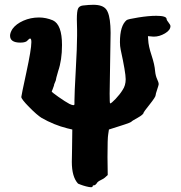

<svg xmlns="http://www.w3.org/2000/svg" viewBox="-20 -779 754 802"><path d="M22 -630Q22 -642 32 -658Q47 -679 77.5 -692.5Q108 -706 143 -706Q172 -706 201 -694Q239 -676 239 -591Q239 -528 223 -482Q213 -448 213 -443L206 -426Q207 -426 204.5 -419Q202 -412 199 -404L196 -397Q196 -394 224.5 -374Q253 -354 270 -345Q291 -335 291 -344Q291 -345 291 -346V-359Q291 -389 296.5 -486.5Q302 -584 302 -630V-655Q301 -672 301 -698Q301 -732 306 -743Q311 -754 326 -756Q352 -759 370 -759Q409 -759 423.5 -740Q438 -721 441 -671Q441 -669 441.5 -659Q442 -649 442 -642Q442 -612 440 -517Q438 -422 438 -388Q438 -347 440 -347Q445 -347 463 -366Q481 -385 492 -403Q505 -422 505 -448Q505 -476 484 -572Q481 -586 481 -603Q481 -672 509 -695Q514 -699 557.5 -706Q601 -713 633 -713Q676 -713 676 -699Q676 -695 684 -685Q692 -675 692 -670Q692 -653 669 -639.5Q646 -626 623 -626H621L598 -628L599 -613Q600 -587 613 -548Q626 -509 628 -481Q630 -462 636.5 -448Q643 -434 643 -428Q643 -424 636.5 -405Q630 -386 630 -381Q630 -374 605 -342.5Q580 -311 580 -309Q580 -301 555 -287Q530 -273 530 -272Q530 -268 482 -253L435 -238L432 -218Q429 -202 429 -123L430 -48L418 -37Q414 -33 400.5 -26.5Q387 -20 384 -13Q378 -5 373 -5Q367 -5 367 -1Q367 3 360 3Q353 3 339.5 -0.5Q326 -4 316 -8L306 -12Q280 -40 280 -103Q280 -110 280.5 -128.5Q281 -147 281 -159L282 -238L261 -243Q205 -257 153 -287Q134 -299 101.5 -332Q69 -365 69 -374Q69 -379 90 -476Q111 -573 111 -603Q111 -618 106 -618Q102 -618 96 -611Q89 -601 65 -601Q22 -601 22 -630Z"/></svg>

Font: NaniFont Regular
Style: Regular
Weight: 400
Designer: Nanigashitei
Version: Version 1.036